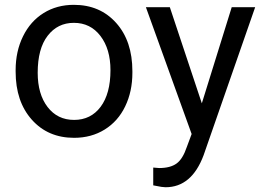

<svg xmlns="http://www.w3.org/2000/svg" viewBox="-20 -558 1083 791"><path d="M44.4 -269V-262.7C44.4 -180.7 66.7 -114.7 111.1 -64.9C155.5 -15.1 213.5 9.8 285.2 9.8C332.7 9.8 374.8 -1.6 411.4 -24.4C448 -47.2 476.2 -79 495.8 -119.9C515.5 -160.7 525.4 -206.9 525.4 -258.3V-264.6C525.4 -347.3 503.2 -413.6 458.7 -463.4C414.3 -513.2 356.1 -538.1 284.2 -538.1C237.6 -538.1 196.2 -526.9 159.9 -504.4C123.6 -481.9 95.3 -450 75 -408.7C54.6 -367.4 44.4 -320.8 44.4 -269ZM135.3 -258.3C135.3 -324.4 148.9 -375.2 176.3 -410.6C203.6 -446.1 239.6 -463.9 284.2 -463.9C329.8 -463.9 366.3 -445.9 393.8 -409.9C421.3 -373.9 435.1 -327 435.1 -269C435.1 -204.3 421.5 -153.9 394.5 -117.9C367.5 -81.9 331.1 -64 285.2 -64C239.6 -64 203.2 -81.7 176 -117.2C148.8 -152.7 135.3 -199.7 135.3 -258.3ZM811.5 -132.3 679.7 -528.3H581.1L769.5 -5.9L749.5 47.9C738.4 80.7 724.4 103.4 707.3 115.7C690.2 128.1 666.3 134.3 635.7 134.3L611.3 132.3V205.6L645 211.9L662.1 213.4C733.7 213.4 786 169.4 818.8 81.5L1031.2 -528.3H934.6Z"/></svg>

Font: Roboto1
Style: rg
Weight: 400
Designer: Google
Version: Version 2.137; 2017